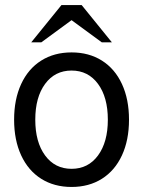

<svg xmlns="http://www.w3.org/2000/svg" viewBox="-20 -730 568 762"><path d="M36 -255Q36 -336 64 -396.5Q92 -457 143.5 -489.5Q195 -522 264 -522Q333 -522 384.5 -489.5Q436 -457 464 -396.5Q492 -336 492 -255Q492 -174 464 -113.5Q436 -53 384.5 -20.5Q333 12 264 12Q195 12 143.5 -20.5Q92 -53 64 -113.5Q36 -174 36 -255ZM408 -255Q408 -344 369 -397Q330 -450 264 -450Q198 -450 159 -397Q120 -344 120 -255Q120 -166 159 -113Q198 -60 264 -60Q330 -60 369 -113Q408 -166 408 -255ZM224 -710H304L424 -562H384L264 -650L144 -562H104Z"/></svg>

Font: Thasadith
Style: Bold
Weight: 700
Designer: Cadson Demak Co.,Ltd.
Foundry: Cadson Demak Co.,Ltd.
Version: Version 1.000; ttfautohint (v1.6)